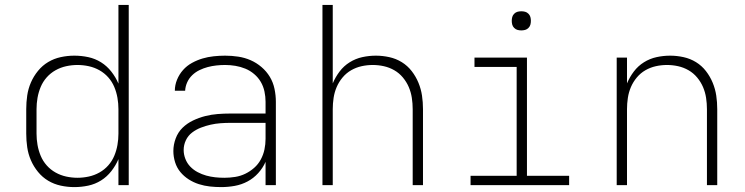

<svg xmlns="http://www.w3.org/2000/svg" viewBox="-20 -755 3040 783"><path d="M283 8Q255 8 227.5 2Q200 -4 176.5 -18Q153 -32 135 -54Q117 -76 106 -101.5Q95 -127 91 -154.5Q87 -182 87 -210V-310Q87 -338 91 -365.5Q95 -393 106 -418.5Q117 -444 135 -466Q153 -488 176.5 -502Q200 -516 227.5 -522Q255 -528 283 -528Q312 -528 340 -522Q368 -516 392 -501Q416 -486 434 -463Q452 -440 463 -414V-735H505V0H463V-106Q452 -80 434 -57Q416 -34 392 -19Q368 -4 340 2Q312 8 283 8ZM296 -30Q319 -30 342 -35Q365 -40 385.5 -51.5Q406 -63 421.5 -80.5Q437 -98 446 -119.5Q455 -141 459 -164Q463 -187 463 -210V-310Q463 -333 459 -356Q455 -379 446 -400.5Q437 -422 421.5 -439.5Q406 -457 385.5 -468.5Q365 -480 342 -485Q319 -490 296 -490Q273 -490 250 -485Q227 -480 206.5 -468.5Q186 -457 170.5 -439.5Q155 -422 146 -400.5Q137 -379 133 -356Q129 -333 129 -310V-210Q129 -187 133 -164Q137 -141 146 -119.5Q155 -98 170.5 -80.5Q186 -63 206.5 -51.5Q227 -40 250 -35Q273 -30 296 -30Z M882 8Q859 8 836 5.5Q813 3 791 -4Q769 -11 749.5 -23.5Q730 -36 715.5 -53.5Q701 -71 694 -93.5Q687 -116 687 -139Q687 -165 696.5 -190.5Q706 -216 724.5 -234Q743 -252 767 -263.5Q791 -275 816.5 -281.5Q842 -288 868 -290Q894 -292 920 -292H1063V-340Q1063 -361 1058.5 -382Q1054 -403 1043.5 -421Q1033 -439 1016.5 -453Q1000 -467 980.5 -475Q961 -483 940 -486.5Q919 -490 898 -490Q880 -490 862 -488Q844 -486 827 -481.5Q810 -477 793.5 -469Q777 -461 764 -448.5Q751 -436 743.5 -419.5Q736 -403 735 -385H693Q693 -408 702 -430Q711 -452 726.5 -469.5Q742 -487 763 -498.5Q784 -510 806 -516.5Q828 -523 851.5 -525.5Q875 -528 898 -528Q925 -528 951.5 -524Q978 -520 1002 -509.5Q1026 -499 1046.5 -481.5Q1067 -464 1080.5 -441.5Q1094 -419 1099.5 -392.5Q1105 -366 1105 -340V0H1063V-95Q1052 -70 1033 -49Q1014 -28 989.5 -15Q965 -2 937.5 3Q910 8 882 8ZM895 -30Q917 -30 939 -33.5Q961 -37 980.5 -46.5Q1000 -56 1016.5 -70.5Q1033 -85 1043.5 -104.5Q1054 -124 1058.5 -145.5Q1063 -167 1063 -189V-254H921Q900 -254 879.5 -252.5Q859 -251 839 -246.5Q819 -242 799.5 -234.5Q780 -227 763.5 -214.5Q747 -202 738 -183Q729 -164 729 -143Q729 -125 736 -107Q743 -89 756 -75.5Q769 -62 786 -53Q803 -44 821 -39Q839 -34 857.5 -32Q876 -30 895 -30Z M1295 0V-735H1337V-415Q1348 -441 1365 -463.5Q1382 -486 1406 -501Q1430 -516 1457.5 -522Q1485 -528 1513 -528Q1540 -528 1567.5 -522Q1595 -516 1618.5 -501.5Q1642 -487 1659 -465Q1676 -443 1686.5 -417.5Q1697 -392 1701 -365Q1705 -338 1705 -310V0H1663V-310Q1663 -333 1659.5 -356Q1656 -379 1647 -400Q1638 -421 1623 -439Q1608 -457 1588 -468.5Q1568 -480 1545.5 -485Q1523 -490 1500 -490Q1477 -490 1454.5 -485Q1432 -480 1412 -468.5Q1392 -457 1377 -439Q1362 -421 1353 -400Q1344 -379 1340.5 -356Q1337 -333 1337 -310V0Z M1899 0V-38H2087V-482H1915V-520H2129V-38H2301V0ZM2106 -631Q2098 -631 2090.5 -633Q2083 -635 2077 -641Q2071 -647 2069 -654.5Q2067 -662 2067 -670Q2067 -678 2069 -685.5Q2071 -693 2077 -699Q2083 -705 2090.5 -707Q2098 -709 2106 -709Q2114 -709 2121.5 -707Q2129 -705 2135 -699Q2141 -693 2143 -685.5Q2145 -678 2145 -670Q2145 -662 2143 -654.5Q2141 -647 2135 -641Q2129 -635 2121.5 -633Q2114 -631 2106 -631Z M2495 0V-520H2537V-415Q2548 -441 2565 -463.5Q2582 -486 2606 -501Q2630 -516 2657.5 -522Q2685 -528 2713 -528Q2740 -528 2767.5 -522Q2795 -516 2818.5 -501.5Q2842 -487 2859 -465Q2876 -443 2886.5 -417.5Q2897 -392 2901 -365Q2905 -338 2905 -310V0H2863V-310Q2863 -333 2859.5 -356Q2856 -379 2847 -400Q2838 -421 2823 -439Q2808 -457 2788 -468.5Q2768 -480 2745.5 -485Q2723 -490 2700 -490Q2677 -490 2654.5 -485Q2632 -480 2612 -468.5Q2592 -457 2577 -439Q2562 -421 2553 -400Q2544 -379 2540.5 -356Q2537 -333 2537 -310V0Z"/></svg>

Font: Iosevka Extralight Extended
Style: Regular
Weight: 200
Width: 7
Monospace: yes
Designer: Belleve Invis
Foundry: Belleve Invis
Version: Version 32.5.0; ttfautohint (v1.8.4)